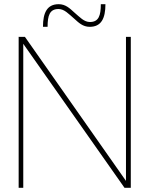

<svg xmlns="http://www.w3.org/2000/svg" viewBox="-20 -896 712 916"><path d="M574 0H604V-720H581V-33L99 -720H68L69 -719V0H91V-687ZM185 -768H207C207 -822 217 -853 259 -853C287 -853 307 -830 334 -807C355 -788 375 -768 408 -768C463 -768 483 -808 483 -876H461C461 -822 451 -791 409 -791C381 -791 361 -814 334 -837C313 -856 293 -876 260 -876C205 -876 185 -836 185 -768Z"/></svg>

Font: Aspekta 50
Style: Regular
Weight: 50
Designer: Ivo Dolenc
Version: Version 2.000